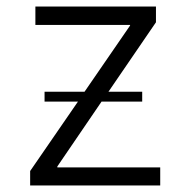

<svg xmlns="http://www.w3.org/2000/svg" viewBox="-20 -566 570 586"><path d="M72 0H469V-55H155V-58L290 -256H414V-286H311L456 -498V-546H88V-490H377V-488L238 -286H116V-256H218L72 -44Z"/></svg>

Font: Wafeq Light
Style: Regular
Weight: 300
Designer: Rasmus Andersson & Azza Alameddine
Foundry: Google & TypeTogether
Version: Version 3.000;January 28, 2025;FontCreator 15.0.0.3014 64-bi